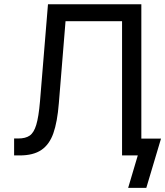

<svg xmlns="http://www.w3.org/2000/svg" viewBox="-20 -748 795 924"><path d="M47.9 -81.5H67.4Q103 -81.5 123 -95.5Q143.1 -109.4 154.5 -147.2Q166 -185.1 172.4 -259.3L210.9 -727.5H660.2V0H567.4V-646H295.4L263.2 -251.5Q255.9 -160.6 236.8 -106.7Q217.8 -52.7 179.2 -26.4Q140.6 0 74.7 0H47.9ZM643.1 0H611.3V-81.1H754.9L684.1 156.2H596.7Z"/></svg>

Font: Inter RS Variable
Style: Regular
Weight: 400
Designer: Rasmus Andersson (customised by Maria Ramos and Noel Pretorius)
Foundry: rsms
Version: Version 3.001;Glyphs 3.2.3 (3260)